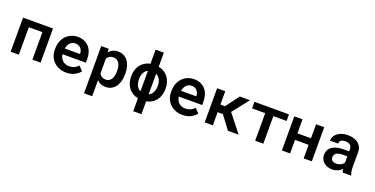

<svg xmlns="http://www.w3.org/2000/svg" viewBox="-26 -1671 5452 2794"><g transform="rotate(20 2700.5 -273.5)"><path d="M527.3 0V-528.3H63.5V0H190.4V-425.3H400.4V0Z M923.8 9.8Q1000.5 9.8 1055.9 -20.3Q1111.3 -50.3 1137.2 -87.9L1072.3 -154.8Q1048.3 -124 1010.7 -107.9Q973.1 -91.8 931.6 -91.8Q901.4 -91.8 876.2 -101.6Q851.1 -111.3 831.5 -128.9Q813 -146 802 -167.5Q791 -189 784.7 -222.2V-224.1H1147.5V-277.8Q1147.5 -335.4 1131.8 -383.5Q1116.2 -431.6 1085.9 -465.8Q1055.2 -500 1011 -519Q966.8 -538.1 909.7 -538.1Q856.4 -538.1 810.3 -518.3Q764.2 -498.5 730 -462.9Q695.8 -426.8 676.5 -376.7Q657.2 -326.7 657.2 -265.1V-245.6Q657.2 -191.9 676.3 -145.3Q695.3 -98.6 730.5 -64.5Q765.6 -29.8 814.7 -10Q863.8 9.8 923.8 9.8ZM908.7 -435.5Q936.5 -435.5 957.3 -426.5Q978 -417.5 992.7 -402.3Q1006.8 -387.2 1014.9 -366.2Q1022.9 -345.2 1022.9 -323.2V-313.5H787.6Q792.5 -341.8 803 -364.3Q813.5 -386.7 829.1 -402.8Q844.2 -418.9 864.5 -427.2Q884.8 -435.5 908.7 -435.5Z M1273.9 203.1H1399.9V-46.9Q1409.7 -36.6 1419.9 -28.1Q1430.2 -19.5 1441.9 -12.7Q1461.4 -2 1484.4 3.9Q1507.3 9.8 1534.7 9.8Q1584.5 9.8 1623 -10.7Q1661.6 -31.2 1688 -67.4Q1713.9 -103 1727.5 -152.3Q1741.2 -201.7 1741.2 -258.8V-269.5Q1741.2 -329.1 1727.5 -378.7Q1713.9 -428.2 1687.5 -463.9Q1661.1 -499 1622.6 -518.6Q1584 -538.1 1533.7 -538.1Q1508.3 -538.1 1486.1 -532.7Q1463.9 -527.3 1445.8 -517.6Q1431.2 -509.8 1418.5 -499.3Q1405.8 -488.8 1395 -475.1L1390.1 -528.3H1273.9ZM1614.7 -269.5V-259.3Q1614.7 -225.1 1608.4 -194.8Q1602.1 -164.6 1588.4 -141.6Q1574.7 -118.7 1552.7 -105.2Q1530.8 -91.8 1500.5 -91.8Q1481.4 -91.8 1465.6 -95.9Q1449.7 -100.1 1438 -107.4Q1425.8 -115.2 1416.3 -126Q1406.7 -136.7 1399.9 -149.9V-377.4Q1407.2 -392.1 1417.5 -402.8Q1427.7 -413.6 1440.9 -421.4Q1452.6 -427.7 1467.3 -431.2Q1481.9 -434.6 1499.5 -434.6Q1530.3 -434.6 1552 -421.9Q1573.7 -409.2 1587.9 -386.7Q1601.6 -364.3 1608.2 -334Q1614.7 -303.7 1614.7 -269.5Z M1834 -269V-258.8Q1834 -209 1847.4 -165.5Q1860.8 -122.1 1886.7 -87.9Q1912.6 -53.2 1950.2 -29.8Q1987.8 -6.3 2035.6 3.4V203.1H2163.1V3.9Q2211.4 -5.4 2249.3 -28.8Q2287.1 -52.2 2313.5 -87.4Q2338.9 -121.6 2352.5 -165.3Q2366.2 -209 2366.2 -258.8V-269Q2366.2 -318.8 2352.5 -362.5Q2338.9 -406.2 2313.5 -440.9Q2287.1 -475.1 2249.3 -498.8Q2211.4 -522.5 2163.1 -531.7V-750H2035.6V-531.7Q1987.8 -522 1950.2 -498.5Q1912.6 -475.1 1886.7 -440.4Q1860.8 -405.8 1847.4 -362.1Q1834 -318.4 1834 -269ZM1955.1 -258.8V-269Q1955.1 -294.4 1960 -317.9Q1964.8 -341.3 1975.1 -361.3Q1984.9 -381.3 1999.8 -397Q2014.6 -412.6 2035.6 -422.4V-105Q2014.6 -114.3 1999.5 -129.9Q1984.4 -145.5 1974.6 -165.5Q1964.4 -186 1959.7 -209.7Q1955.1 -233.4 1955.1 -258.8ZM2245.1 -269V-258.8Q2245.1 -232.9 2240.2 -209Q2235.4 -185.1 2225.1 -164.6Q2214.8 -144.5 2199.2 -128.7Q2183.6 -112.8 2162.6 -104V-422.4Q2183.6 -413.1 2199.2 -397.5Q2214.8 -381.8 2225.1 -361.8Q2235.4 -341.3 2240.2 -317.9Q2245.1 -294.4 2245.1 -269Z M2724.1 9.8Q2800.8 9.8 2856.2 -20.3Q2911.6 -50.3 2937.5 -87.9L2872.6 -154.8Q2848.6 -124 2811 -107.9Q2773.4 -91.8 2731.9 -91.8Q2701.7 -91.8 2676.5 -101.6Q2651.4 -111.3 2631.8 -128.9Q2613.3 -146 2602.3 -167.5Q2591.3 -189 2585 -222.2V-224.1H2947.8V-277.8Q2947.8 -335.4 2932.1 -383.5Q2916.5 -431.6 2886.2 -465.8Q2855.5 -500 2811.3 -519Q2767.1 -538.1 2710 -538.1Q2656.7 -538.1 2610.6 -518.3Q2564.5 -498.5 2530.3 -462.9Q2496.1 -426.8 2476.8 -376.7Q2457.5 -326.7 2457.5 -265.1V-245.6Q2457.5 -191.9 2476.6 -145.3Q2495.6 -98.6 2530.8 -64.5Q2565.9 -29.8 2615 -10Q2664.1 9.8 2724.1 9.8ZM2709 -435.5Q2736.8 -435.5 2757.6 -426.5Q2778.3 -417.5 2793 -402.3Q2807.1 -387.2 2815.2 -366.2Q2823.2 -345.2 2823.2 -323.2V-313.5H2587.9Q2592.8 -341.8 2603.3 -364.3Q2613.8 -386.7 2629.4 -402.8Q2644.5 -418.9 2664.8 -427.2Q2685.1 -435.5 2709 -435.5Z M3275.9 -203.6 3428.2 0H3594.2L3377.9 -273.9L3578.6 -528.3H3420.4L3266.6 -321.8H3194.8V-528.3H3068.8V0H3194.8V-203.6Z M4181.6 -426.8V-528.3H3647V-426.8H3850.1V0H3976.6V-426.8Z M4727.5 0V-528.3H4601.1V-311H4391.1V-528.3H4264.2V0H4391.1V-209.5H4601.1V0Z M5206.5 0H5335.4V-8.3Q5325.2 -28.8 5320.1 -56.9Q5314.9 -85 5314.9 -124V-354.5Q5314.9 -400.4 5297.9 -434.8Q5280.8 -469.2 5251.5 -492.2Q5221.2 -515.1 5180.7 -526.6Q5140.1 -538.1 5092.8 -538.1Q5040.5 -538.1 4999.8 -524.7Q4959 -511.2 4930.7 -488.3Q4902.3 -465.3 4887.5 -435.8Q4872.6 -406.2 4872.6 -373.5H4999Q4999 -388.2 5003.9 -400.6Q5008.8 -413.1 5019 -421.9Q5029.8 -431.6 5046.6 -437Q5063.5 -442.4 5085.9 -442.4Q5111.3 -442.4 5130.6 -436Q5149.9 -429.7 5163.1 -418Q5175.8 -406.7 5182.1 -391.1Q5188.5 -375.5 5188.5 -355.5V-322.3H5107.9Q5050.3 -322.3 5005.1 -311.8Q4960 -301.3 4929.2 -280.8Q4895.5 -258.8 4878.4 -225.1Q4861.3 -191.4 4861.3 -147.5Q4861.3 -113.8 4874.8 -84.7Q4888.2 -55.7 4912.6 -34.7Q4936.5 -13.7 4970.5 -2Q5004.4 9.8 5045.4 9.8Q5070.3 9.8 5092.3 4.9Q5114.3 0 5132.8 -8.3Q5150.9 -16.6 5166 -27.6Q5181.2 -38.6 5192.9 -51.3Q5194.8 -36.6 5198.2 -23.2Q5201.7 -9.8 5206.5 0ZM5070.8 -89.8Q5050.3 -89.8 5034.7 -95Q5019 -100.1 5008.8 -108.4Q4998 -117.7 4992.7 -130.6Q4987.3 -143.6 4987.3 -158.7Q4987.3 -177.2 4994.4 -192.9Q5001.5 -208.5 5015.6 -219.7Q5031.2 -231.9 5056.2 -238.3Q5081.1 -244.6 5116.2 -244.6H5188.5V-150.4Q5182.1 -139.2 5171.1 -128.2Q5160.2 -117.2 5145 -108.9Q5129.9 -100.1 5111.3 -95Q5092.8 -89.8 5070.8 -89.8Z"/></g></svg>

Font: Roboto Mono SemiBold
Style: Regular
Weight: 600
Monospace: yes
Designer: Google
Version: Version 3.000